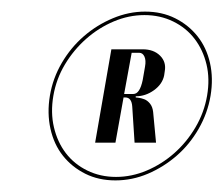

<svg xmlns="http://www.w3.org/2000/svg" viewBox="-20 -748 385 331"><path d="M179 -437Q150 -437 127 -448.5Q104 -460 88.5 -479.5Q73 -499 67 -526Q61 -553 66 -583Q71 -613 86.5 -639.5Q102 -666 124.5 -685.5Q147 -705 174.5 -716.5Q202 -728 230 -728Q259 -728 282 -716.5Q305 -705 320.5 -685.5Q336 -666 342 -639.5Q348 -613 343 -583Q338 -553 322.5 -526Q307 -499 284.5 -479.5Q262 -460 235 -448.5Q208 -437 179 -437ZM180 -443Q207 -443 233 -454Q259 -465 280.5 -484Q302 -503 317 -528.5Q332 -554 337 -583Q342 -612 336 -637Q330 -662 315.5 -681Q301 -700 278.5 -711Q256 -722 229 -722Q202 -722 176 -711Q150 -700 128.5 -681Q107 -662 92 -637Q77 -612 72 -583Q67 -554 73 -528.5Q79 -503 93.5 -484Q108 -465 130.5 -454Q153 -443 180 -443ZM226 -663Q245 -663 256 -652Q267 -641 264 -625L263 -618Q260 -603 245.5 -592.5Q231 -582 214 -582V-580Q214 -580 218.5 -579.5Q223 -579 228.5 -577Q234 -575 238.5 -569.5Q243 -564 244 -555L249 -502H212L208 -564Q207 -580 196 -580H193L179 -502H144L172 -663ZM194 -586H210Q221 -586 226 -610L230 -633Q232 -644 229 -650.5Q226 -657 220 -657H207Z"/></svg>

Font: Moniqa Black Ita Display
Style: Italic
Weight: 900
Italic angle: -10°
Designer: Rajesh Rajput
Foundry: Rajesh Rajput
Version: Version 1.000